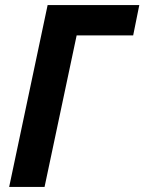

<svg xmlns="http://www.w3.org/2000/svg" viewBox="-20 -734 567 754"><path d="M16 0 167 -714H527L503 -595H281L155 0Z"/></svg>

Font: Noto Sans SemiCondensed
Style: Bold Italic
Weight: 700
Width: 4
Italic angle: -12°
Designer: Monotype Design Team
Foundry: Monotype Imaging Inc.
Version: Version 2.013; ttfautohint (v1.8.4.7-5d5b)